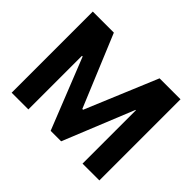

<svg xmlns="http://www.w3.org/2000/svg" viewBox="-152 -973 1218 1218"><g transform="rotate(45 457.5 -364.0)"><path d="M64 -728V0H214V-481H220L410 -4H504L697 -479H700V0H851V-728H663L461 -244H454L253 -728Z"/></g></svg>

Font: Wafeq
Style: Bold
Weight: 700
Designer: Rasmus Andersson & Azza Alameddine
Foundry: Google & TypeTogether
Version: Version 3.000;FEAKit 1.0